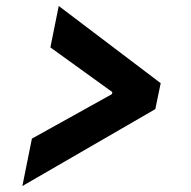

<svg xmlns="http://www.w3.org/2000/svg" viewBox="-20 -623 640 644"><path d="M55 1 87 -158 355 -307 357 -314 149 -464 177 -603 519 -344 501 -257Z"/></svg>

Font: IBM Plex Sans
Style: Italic
Weight: 400
Italic angle: -11.31°
Designer: Mike Abbink, Paul van der Laan, Pieter van Rosmalen
Foundry: Bold Monday
Version: Version 3.201